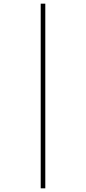

<svg xmlns="http://www.w3.org/2000/svg" viewBox="-20 -782 470 1047"><path d="M202 -762H227V245H202Z"/></svg>

Font: Noto Sans Bengali Condensed Thin
Style: Regular
Weight: 100
Width: 3
Designer: Joana Ranito - Universal Thirst; Jelle Bosma - Monotype Design Team
Foundry: Universal Thirst ehf.
Version: Version 3.000; ttfautohint (v1.8.4.7-5d5b)